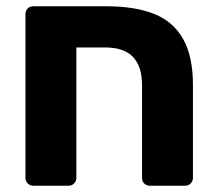

<svg xmlns="http://www.w3.org/2000/svg" viewBox="-20 -591 689 611"><path d="M86 0Q75 0 68 -7.5Q61 -15 61 -25V-546Q61 -557 68 -564Q75 -571 86 -571H319Q410 -571 471 -546.5Q532 -522 563 -466.5Q594 -411 594 -321V-25Q594 -15 587 -7.5Q580 0 569 0H457Q446 0 439 -7Q432 -14 432 -25V-321Q432 -379 403.5 -409.5Q375 -440 314 -440H223V-25Q223 -15 216 -7.5Q209 0 198 0Z"/></svg>

Font: DVN-Rubik
Style: Bold
Weight: 700
Designer: Hubert and Fischer
Foundry: Hubert & Fischer
Version: Version 2.102